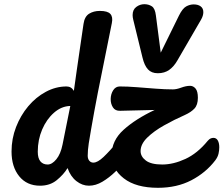

<svg xmlns="http://www.w3.org/2000/svg" viewBox="-20 -880 1065 915"><path d="M171 5Q108 5 71.5 -40Q35 -85 35 -158Q35 -219 56.5 -274.5Q78 -330 114.5 -373.5Q151 -417 198.5 -442.5Q246 -468 297 -468Q320 -468 332 -447Q338 -491 346 -546.5Q354 -602 362.5 -660Q371 -718 378 -766Q383 -801 404.5 -814.5Q426 -828 456 -828Q493 -828 506 -813.5Q519 -799 513 -770Q499 -698 481.5 -613.5Q464 -529 446.5 -439.5Q429 -350 414 -263Q408 -230 403 -197Q398 -164 398 -138Q398 -123 405.5 -114Q413 -105 425 -105Q445 -105 473.5 -132Q502 -159 544 -209Q552 -218 558.5 -220.5Q565 -223 571 -223Q585 -223 592 -210.5Q599 -198 599 -178Q599 -164 596 -147.5Q593 -131 580 -116Q558 -89 529 -61Q500 -33 468 -14Q436 5 404 5Q372 5 344 -17Q316 -39 302 -79Q283 -48 250.5 -21.5Q218 5 171 5ZM207 -96Q228 -96 248.5 -121Q269 -146 278 -191L315 -375Q273 -374 237.5 -343Q202 -312 181 -263Q160 -214 160 -157Q160 -126 172.5 -111Q185 -96 207 -96ZM733 15Q628 15 570 -30Q512 -75 512 -141Q512 -210 569 -261.5Q626 -313 717 -356L553 -352Q529 -351 518 -368.5Q507 -386 507.5 -409Q508 -432 519.5 -450Q531 -468 551 -468Q587 -468 631.5 -464.5Q676 -461 721.5 -457.5Q767 -454 804 -454Q821 -454 844 -462.5Q867 -471 886 -471Q901 -471 912 -458Q923 -445 923 -414Q923 -380 906.5 -362.5Q890 -345 861 -332Q811 -310 762 -282.5Q713 -255 681.5 -224Q650 -193 650 -160Q650 -134 675 -115Q700 -96 753 -96Q806 -96 863.5 -122.5Q921 -149 970 -209Q978 -218 984.5 -220.5Q991 -223 997 -223Q1011 -223 1018 -210.5Q1025 -198 1025 -178Q1025 -164 1021.5 -148Q1018 -132 1006 -116Q961 -57 892 -21Q823 15 733 15ZM732 -531Q702 -531 685 -549.5Q668 -568 659 -606L615 -786Q612 -798 612 -808Q612 -834 629.5 -847Q647 -860 668 -860Q688 -860 703.5 -850Q719 -840 723 -806L746 -629L833 -806Q850 -840 867.5 -849.5Q885 -859 903 -859Q924 -859 936.5 -849.5Q949 -840 949 -822Q949 -805 938 -786L826 -593Q809 -563 786.5 -547Q764 -531 732 -531Z"/></svg>

Font: Pacifico
Style: Regular
Weight: 400
Designer: Vernon Adams
Foundry: Vernon Adams
Version: Version 3.010; ttfautohint (v1.8.4.7-5d5b)